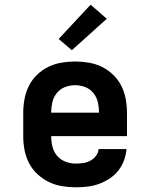

<svg xmlns="http://www.w3.org/2000/svg" viewBox="-20 -790 640 818"><path d="M303 8Q273 8 243.5 3Q214 -2 187.5 -15Q161 -28 139 -48.5Q117 -69 103.5 -95.5Q90 -122 84.5 -151Q79 -180 79 -210V-310Q79 -339 84.5 -368.5Q90 -398 103 -424Q116 -450 137.5 -471Q159 -492 185.5 -505Q212 -518 241.5 -523Q271 -528 300 -528Q329 -528 358.5 -523Q388 -518 414.5 -505Q441 -492 462.5 -471Q484 -450 497 -424Q510 -398 515.5 -368.5Q521 -339 521 -310V-210H198Q198 -187 203.5 -165Q209 -143 223.5 -126Q238 -109 259.5 -101Q281 -93 303 -93Q319 -93 335 -95.5Q351 -98 365 -105.5Q379 -113 389 -126Q399 -139 400 -155H519Q517 -130 508 -106Q499 -82 483.5 -62.5Q468 -43 446.5 -29Q425 -15 401.5 -6.5Q378 2 353 5Q328 8 303 8ZM402 -310Q402 -332 397 -354Q392 -376 378 -393.5Q364 -411 343 -419Q322 -427 300 -427Q278 -427 257 -419Q236 -411 222 -393.5Q208 -376 203 -354Q198 -332 198 -310ZM286 -576 230 -624 366 -770 435 -710Z"/></svg>

Font: Iosevka Plex Etoile
Style: Bold
Weight: 700
Designer: Belleve Invis
Foundry: Belleve Invis
Version: Version 25.1.1; ttfautohint (v1.8.4)